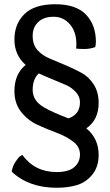

<svg xmlns="http://www.w3.org/2000/svg" viewBox="-20 -675 520 905"><path d="M48 -246Q48 -326 101 -369Q48 -415 48 -488.5Q48 -562 95 -608.5Q142 -655 240.5 -655Q339 -655 385.5 -606Q432 -557 432 -478Q432 -466 429 -453Q404 -444 377.5 -444Q351 -444 339 -446Q340 -454 340 -467Q340 -525 309.5 -560.5Q279 -596 233 -596Q187 -596 160.5 -571.5Q134 -547 134 -505.5Q134 -464 157 -438.5Q180 -413 214.5 -399Q249 -385 289.5 -367.5Q330 -350 364.5 -331.5Q399 -313 422 -276.5Q445 -240 445 -190Q445 -110 387 -70Q445 -22 445 55Q445 111 415.5 147.5Q386 184 344 197Q302 210 247 210Q116 210 35 134Q39 110 51.5 90Q64 70 74 62L85 55Q144 136 247 136Q304 136 330.5 112.5Q357 89 357 53Q357 17 325 -7.5Q293 -32 247.5 -49Q202 -66 157 -86.5Q112 -107 80 -147Q48 -187 48 -246ZM189 -168Q229 -145 303 -117Q357 -136 357 -193Q357 -220 337.5 -241Q318 -262 295 -272.5Q272 -283 229 -300.5Q186 -318 163 -329Q134 -303 134 -251Q134 -199 189 -168Z"/></svg>

Font: Port Lligat Sans
Style: Regular
Weight: 400
Designer: Dario Muhafara, Eduardo Rodriguez Tunni
Foundry: Tipo
Version: Version 1.002